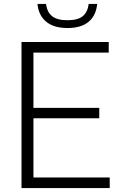

<svg xmlns="http://www.w3.org/2000/svg" viewBox="-20 -953 612 973"><path d="M149.5 -53.5H536V0H89V-740H531V-686.5H149.5V-406.5H483V-353.5H149.5ZM170 -933H213Q219 -891 244.2 -870.8Q269.5 -850.5 322 -850.5Q374.5 -850.5 399.2 -870.8Q424 -891 429.5 -933H472.5Q467 -875 429.5 -843Q392 -811 322 -811Q252 -811 213.5 -843.5Q175 -876 170 -933Z"/></svg>

Font: Encode Sans Light
Style: Regular
Weight: 300
Designer: Multiple Designers
Foundry: Impallari Type
Version: Version 2.000